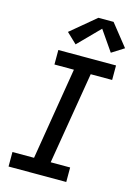

<svg xmlns="http://www.w3.org/2000/svg" viewBox="-142 -1051 792 1125"><g transform="rotate(15 253.5 -489.0)"><path d="M27 0V-88H158L250 -647H132V-735H482V-647H352L259 -88H377V0ZM221 -793 159 -852 310 -978H402L507 -846L433 -799L348 -922Z"/></g></svg>

Font: Iosevka SS04 Semibold Oblique
Style: Regular
Weight: 600
Italic angle: -9°
Monospace: yes
Designer: Belleve Invis
Foundry: Belleve Invis
Version: Version 19.0.0; ttfautohint (v1.8.4)